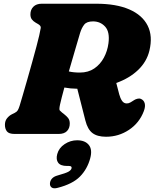

<svg xmlns="http://www.w3.org/2000/svg" viewBox="-20 -720 831 1032"><path d="M753 -122.5Q729 -59 673.2 -22Q617.5 15 550 15Q503 15 477 -4.8Q451 -24.5 439 -72L395.5 -243Q358 -243.5 326 -249.5Q318.5 -221.5 312.2 -197.8Q306 -174 302.5 -157.5Q297 -131.5 301.2 -126.5Q305.5 -121.5 313.5 -115L325 -106Q338 -96 346.5 -85Q355 -74 355 -56Q355 -31 340 -15.5Q325 0 295 0H59Q28 0 17.2 -13.8Q6.5 -27.5 6.5 -49Q6.5 -70.5 18 -84.5Q29.5 -98.5 43.5 -105.5L59.5 -113.5Q70.5 -119 75.5 -127.2Q80.5 -135.5 85.5 -151.5Q90.5 -168.5 101.5 -205.5Q112.5 -242.5 125.8 -289.5Q139 -336.5 152.5 -384.2Q166 -432 176.2 -471Q186.5 -510 191 -530Q197 -558.5 199 -569.8Q201 -581 185 -590.5L172 -598Q159 -605.5 151.2 -615.8Q143.5 -626 143.5 -642.5Q143.5 -668 159.5 -684Q175.5 -700 204.5 -700H497.5Q604.5 -700 674.8 -669.5Q745 -639 773.5 -582.5Q802 -526 783 -447.5Q768.5 -388 722.2 -343.8Q676 -299.5 605 -274L621 -212.5Q626.5 -192 636 -178Q645.5 -164 661.5 -164Q672 -164 682 -170Q692 -176 702 -182.5Q708 -186.5 718.2 -189.2Q728.5 -192 737 -188.5Q753 -182 757.8 -164.8Q762.5 -147.5 753 -122.5ZM410.5 -543Q402 -514 385 -456.2Q368 -398.5 350 -336Q375 -330 409.5 -330Q454.5 -330 486.8 -352Q519 -374 538.2 -409.8Q557.5 -445.5 563 -487.5Q571 -548.5 545.2 -576.8Q519.5 -605 480 -605Q446.5 -605 432.8 -587.8Q419 -570.5 410.5 -543ZM340 172Q305.5 172 292.8 154.8Q280 137.5 287.5 108.5Q296.5 75 327.5 54.5Q358.5 34 394.5 34Q437 34 457.2 58.8Q477.5 83.5 465 130.5Q449.5 188.5 410 228.8Q370.5 269 290.5 289.5Q268.5 295.5 258 288Q247.5 280.5 248.5 265.5Q249.5 251 259.5 239.8Q269.5 228.5 290 223Q335 210.5 348.5 202.5Q362 194.5 364.5 185Q368 172 350 172Z"/></svg>

Font: Fraunces 9pt SuperSoft Black
Style: Italic
Weight: 900
Italic angle: -16°
Version: Version 1.000;[0bf87f6ff]